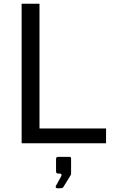

<svg xmlns="http://www.w3.org/2000/svg" viewBox="-20 -762 628 1021"><path d="M95 -742V0H544V-79H190V-742ZM284 239H298C309 239 314 238 318 231L356 169C357 168 358 164 358 161V82C358 75 355 72 349 72H289C283 72 278 75 278 83V148C278 158 281 161 291 161H299C307 161 310 168 305 176L277 227C274 233 278 239 284 239Z"/></svg>

Font: 18Franklin
Style: Regular
Weight: 400
Designer: Pablo Impallari, Rodrigo Fuenzalida (Modified by Dan O. Williams)
Version: Version 0.025;PS 000.025;hotconv 1.0.88;makeotf.lib2.5.64775